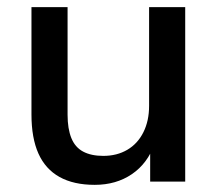

<svg xmlns="http://www.w3.org/2000/svg" viewBox="-20 -508 609 537"><path d="M245 9Q186 9 146.5 -13Q107 -35 87.5 -78.5Q68 -122 68 -188V-488H169V-187Q169 -148 179.5 -122Q190 -96 212.5 -84Q235 -72 269 -72Q307 -72 336 -89Q365 -106 381 -138Q397 -170 397 -212V-488H498V0H400V-107H413Q393 -51 349 -21Q305 9 245 9Z"/></svg>

Font: Nunito Sans 12pt ExtraLight 12pt SemiBold
Style: Regular
Weight: 600
Version: Version 3.101;gftools[0.9.27]